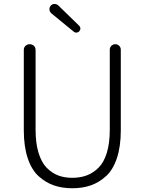

<svg xmlns="http://www.w3.org/2000/svg" viewBox="-20 -956 744 988"><path d="M102.5 -285.2V-699.2Q102.5 -711.9 111.3 -720.2Q120.1 -728.5 132.8 -728.5Q145.5 -728.5 154.3 -720.2Q163.1 -711.9 163.1 -699.2V-288.1Q163.1 -219.7 178.2 -169.9Q193.4 -120.1 220.2 -92.8Q247.1 -65.4 279.3 -53.2Q311.5 -41 351.6 -41Q392.6 -41 425.8 -53.2Q459 -65.4 486.8 -92.8Q514.6 -120.1 529.8 -169.9Q544.9 -219.7 544.9 -288.1V-700.2Q544.9 -711.9 553.2 -720.2Q561.5 -728.5 573.2 -728.5Q585 -728.5 593.3 -720.2Q601.6 -711.9 601.6 -700.2V-285.2Q601.6 -202.1 581.5 -142.1Q561.5 -82 525.4 -49.3Q489.3 -16.6 446.8 -2Q404.3 12.7 352.1 12.7Q299.8 12.7 257.3 -2Q214.8 -16.6 178.7 -49.3Q142.6 -82 122.6 -142.1Q102.5 -202.1 102.5 -285.2ZM387.7 -794.9Q382.8 -789.1 374 -788.1Q373 -788.1 372.1 -788.1Q365.2 -788.1 359.4 -793L245.1 -886.7Q234.4 -895.5 234.4 -909.2Q234.4 -918.9 241.2 -926.8Q248 -935.5 259.8 -935.5Q260.7 -935.5 260.7 -935.5Q271.5 -935.5 279.3 -928.7L386.7 -824.2Q393.6 -817.4 393.6 -808.6Q393.6 -800.8 387.7 -794.9Z"/></svg>

Font: Gen Jyuu Gothic Light
Style: Regular
Weight: 200
Designer: [Source Han Sans]
Ryoko NISHIZUKA  (kana & ideographs); Paul D. Hunt (Latin, Greek & Cyrillic); Wenlong ZHANG  (bopomofo
Version: Version 1.002.20150607